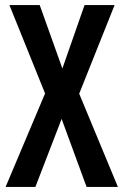

<svg xmlns="http://www.w3.org/2000/svg" viewBox="-20 -734 484 754"><path d="M443 0H320L222 -267L119 0H2L157 -367L17 -714H136L225 -465L312 -714H430L291 -366Z"/></svg>

Font: Noto Sans Telugu ExtraCondensed SemiBold
Style: Regular
Weight: 600
Width: 2
Designer: Jelle Bosma - Monotype Design Team
Foundry: Monotype Imaging Inc.
Version: Version 2.005; ttfautohint (v1.8.4.7-5d5b)